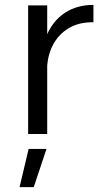

<svg xmlns="http://www.w3.org/2000/svg" viewBox="-20 -548 412 785"><path d="M362 -457Q303 -458 260.5 -432.5Q218 -407 195 -361.5Q172 -316 172 -255L145 -258Q145 -344 171 -404Q197 -464 246 -496Q295 -528 362 -528ZM95 -526H173V0H95ZM97 61H170L118 217H60Z"/></svg>

Font: Alexandria Light
Style: Regular
Weight: 300
Designer: Mohamed Gaber
Foundry: Kief Type Foundry
Version: Version 5.100